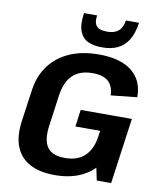

<svg xmlns="http://www.w3.org/2000/svg" viewBox="-99 -1005 913 1093"><g transform="rotate(10 357.5 -458.5)"><path d="M292 10Q205 10 148 -20.5Q91 -51 67 -111Q43 -171 55 -259L81 -444Q93 -528 137.5 -587.5Q182 -647 254.5 -678.5Q327 -710 423 -710Q546 -710 612.5 -658Q679 -606 679 -508L528 -492Q526 -545 496.5 -572Q467 -599 406 -599Q331 -599 290 -559Q249 -519 238 -440L213 -259Q202 -178 230 -137Q258 -96 333 -96Q406 -96 447.5 -136Q489 -176 499 -249L592 -228Q582 -155 543.5 -101.5Q505 -48 441.5 -19Q378 10 292 10ZM492 -200 513 -346 553 -283H361L374 -381H670L617 -1H534ZM426 -753Q384 -753 351 -767.5Q318 -782 302.5 -820Q287 -858 297 -927H373Q368 -894 376 -876.5Q384 -859 401.5 -852.5Q419 -846 439 -846H448Q486 -846 509.5 -865.5Q533 -885 539 -927H615Q606 -863 581.5 -825Q557 -787 520.5 -770Q484 -753 436 -753Z"/></g></svg>

Font: Pathway Extreme 28pt
Style: Bold Italic
Weight: 700
Italic angle: -8°
Designer: Eduardo Rodriguez Tunni
Foundry: Eduardo Rodriguez Tunni
Version: Version 1.001;gftools[0.9.26]